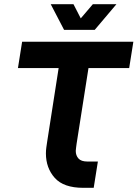

<svg xmlns="http://www.w3.org/2000/svg" viewBox="-20 -900 659 920"><path d="M379 0Q285 0 242.5 -47.5Q200 -95 200 -165Q200 -179 202 -193.5Q204 -208 206 -221L261 -574H66L86 -700H619L599 -574H404L347 -211Q346 -201 344.5 -192Q343 -183 343 -177Q343 -155 356 -140.5Q369 -126 399 -126H449L429 0ZM287 -757 223 -880H332L367 -812L425 -880H538L434 -757Z"/></svg>

Font: MuseoModerno Thin SemiBold
Style: Italic
Weight: 600
Italic angle: -9°
Version: Version 1.003